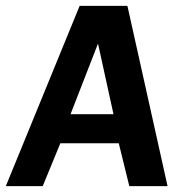

<svg xmlns="http://www.w3.org/2000/svg" viewBox="-45 -632 618 652"><path d="M-25.2 0 225.4 -612H387.7L524 0H394.1L358.3 -145.6H160L100.1 0ZM194.5 -244.1H340.4L287.8 -484Z"/></svg>

Font: Ancizar Sans Thin
Style: Italic
Weight: 100
Italic angle: -4°
Designer: Cesar Puertas, Viviana Monsalve, Julian Moncada, Julian Prieto, Jose Castro, Mariel Hernandez, Felipe Aragon, Sara Alarc
Version: Version 8.100